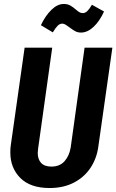

<svg xmlns="http://www.w3.org/2000/svg" viewBox="-20 -932 586 967"><path d="M475 -192Q467 -134 436 -87Q405 -40 352.5 -12.5Q300 15 230 15Q133 15 82.5 -35.5Q32 -86 32 -164Q32 -186 34 -198L104 -692H243L172 -184Q170 -168 170 -162Q170 -130 187 -111.5Q204 -93 239 -93Q281 -93 305 -120Q329 -147 336 -189L406 -692H546ZM330 -794Q321 -801 311.5 -807Q302 -813 294 -813Q281 -813 270.5 -802.5Q260 -792 246 -769L186 -805Q208 -852 238.5 -882Q269 -912 301 -912Q320 -912 333.5 -904.5Q347 -897 362 -884Q364 -882 371 -876.5Q378 -871 384.5 -868.5Q391 -866 397 -866Q409 -866 419.5 -876Q430 -886 443 -908L504 -874Q481 -824 450.5 -796Q420 -768 388 -768Q372 -768 359.5 -774.5Q347 -781 330 -794Z"/></svg>

Font: Fira Sans Extra Condensed SemiBold
Style: Italic
Weight: 600
Width: 3
Italic angle: -8°
Designer: Carrois Corporate & Edenspiekermann AG
Foundry: Carrois Corporate GbR & Edenspiekermann AG
Version: Version 4.203